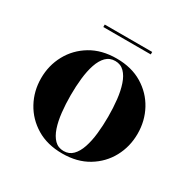

<svg xmlns="http://www.w3.org/2000/svg" viewBox="-135 -701 834 841"><g transform="rotate(30 282.0 -281.0)"><path d="M282.5 10Q207 10 152.2 -23Q97.5 -56 67.8 -110.5Q38 -165 38 -230Q38 -295 67.8 -349.5Q97.5 -404 152.2 -437Q207 -470 282.5 -470Q358 -470 412.5 -437Q467 -404 496.5 -349.5Q526 -295 526 -230Q526 -165 496.5 -110.5Q467 -56 412.5 -23Q358 10 282.5 10ZM282.5 -2.5Q310 -2.5 328.2 -21Q346.5 -39.5 357.2 -71.5Q368 -103.5 372.5 -144.5Q377 -185.5 377 -230Q377 -275 372.5 -315.8Q368 -356.5 357.2 -388.5Q346.5 -420.5 328.2 -439Q310 -457.5 282.5 -457.5Q254.5 -457.5 236.2 -439Q218 -420.5 207.2 -388.5Q196.5 -356.5 192 -315.8Q187.5 -275 187.5 -230Q187.5 -185.5 192 -144.5Q196.5 -103.5 207.2 -71.5Q218 -39.5 236.2 -21Q254.5 -2.5 282.5 -2.5ZM162 -560V-572.5H402V-560Z"/></g></svg>

Font: Bodoni Moda 18pt
Style: Bold
Weight: 700
Designer: Owen Earl
Foundry: indestructible type
Version: Version 2.004